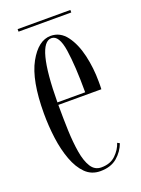

<svg xmlns="http://www.w3.org/2000/svg" viewBox="-120 -648 526 715"><g transform="rotate(-20 143.0 -291.0)"><path d="M152 10.5Q117 10.5 93.2 -13Q69.5 -36.5 54.8 -76.2Q40 -116 33.5 -164.5Q27 -213 27 -263Q27 -394.5 63.5 -460.5Q100 -526.5 149 -526.5Q187 -526.5 211.5 -493.5Q236 -460.5 247.8 -409.8Q259.5 -359 259.5 -305.5Q259.5 -297.5 259.5 -290Q259.5 -282.5 259 -275H88.5V-273Q88.5 -222 90.2 -173.8Q92 -125.5 98.5 -86.5Q105 -47.5 119.5 -24.5Q134 -1.5 160 -1.5Q196 -1.5 217.2 -22.2Q238.5 -43 246 -67.5L255 -62.5Q244 -32.5 218.8 -11Q193.5 10.5 152 10.5ZM149 -517.5Q90 -517.5 88.5 -285H198.5Q198.5 -389.5 188.8 -453.5Q179 -517.5 149 -517.5ZM42.5 -582V-592H251.5V-582Z"/></g></svg>

Font: Imbue 100pt Light
Style: Regular
Weight: 300
Designer: Tyler Finck
Foundry: Etcetera Type Company
Version: Version 1.102; ttfautohint (v1.8.3)